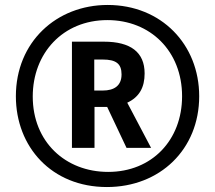

<svg xmlns="http://www.w3.org/2000/svg" viewBox="-20 -744 868 774"><path d="M411 10C625 10 783 -142 783 -356C783 -565 630 -724 414 -724C208 -724 44 -575 44 -356C44 -152 188 10 411 10ZM416 -51C244 -51 112 -172 112 -355C112 -529 233 -663 413 -663C586 -663 714 -538 714 -356C714 -180 593 -51 416 -51ZM270 -148H361V-313H412L490 -148H589L493 -330C542 -353 563 -392 563 -448C563 -534 506 -576 399 -576H270ZM394 -379H360V-504H394C448 -504 470 -487 470 -444C470 -399 441 -379 394 -379Z"/></svg>

Font: Noto Sans Armenian ExtraCondensed SemiBold
Style: Regular
Weight: 600
Width: 2
Designer: Monotype Design Team
Foundry: Monotype Imaging Inc.
Version: Version 2.008